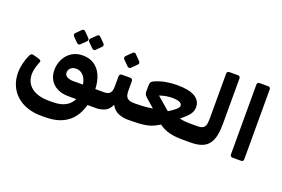

<svg xmlns="http://www.w3.org/2000/svg" viewBox="-124 -1162 2682 1827"><g transform="rotate(20 1217.5 -248.5)"><path d="M384.2 253.1Q312 253.1 249.9 232.2Q187.9 211.4 141 171.1Q94.1 130.9 67.9 72Q41.6 13.1 41.6 -62.9Q41.6 -101 53.3 -150.9Q65 -200.9 84.3 -242Q90.8 -258 100.8 -263.9Q110.9 -269.9 127.8 -264.6L180 -249.7Q197.4 -244.9 202.3 -237.4Q207.2 -229.9 198.5 -211Q185.2 -178.7 177.6 -148.2Q169.9 -117.6 169.9 -90Q169.9 -29.7 199.6 11.2Q229.2 52.1 282.2 72.9Q335.2 93.8 403.6 93.8H443.9Q488.8 93.8 522.6 86.1Q556.4 78.4 580.6 64.1Q604.9 49.8 621.6 30.7Q638.4 11.6 648.1 -10.1H571.6Q504.5 -10.1 456.8 -33.7Q409.1 -57.2 383.6 -100.4Q358.1 -143.6 358.1 -200.7Q358.1 -243.4 372.1 -282.7Q386 -322.1 412.6 -353.6Q439.1 -385.1 478.4 -403.7Q517.8 -422.2 567.5 -422.2Q636.4 -422.2 684.2 -389.8Q732 -357.4 757.9 -299Q783.7 -240.6 786.9 -161.9H870.2Q885.2 -161.9 885.2 -146.9V-23.8Q885.2 6.2 855.2 6.2H768.7Q754.6 60.1 728.1 105.3Q701.6 150.5 660.3 183.9Q619 217.2 561.1 235.2Q503.3 253.1 426 253.1ZM568.6 -161.2 661.9 -161.9Q651.3 -221.6 621.6 -251.9Q592 -282.2 550.6 -282.2Q525.9 -282.2 509.2 -272.7Q492.5 -263.2 483.9 -249.1Q475.4 -235 475.4 -219Q475.4 -188.4 501.3 -174.8Q527.1 -161.2 568.6 -161.2ZM506.8 -513Q500.9 -507.1 491.4 -506.8Q482 -506.5 474.5 -514L424.8 -564.1Q418.9 -571 418.3 -579.9Q417.6 -588.9 424.8 -596.4L474.5 -646.5Q482 -654 491.1 -653.7Q500.3 -653.4 506.8 -646.5L556.9 -596.4Q564.4 -589.2 564.9 -579.6Q565.4 -570 557.9 -563.1ZM661.2 -513Q654.1 -505.5 645 -506.5Q635.9 -507.5 629 -514L577.9 -564.1Q571.4 -570.6 571.4 -580.2Q571.4 -589.9 577.9 -596.4L629 -646.5Q635.9 -653.4 644.3 -653.7Q652.8 -654 660.2 -646.5L710.4 -596.4Q717.9 -589.2 718.2 -579.9Q718.5 -570.6 711 -563.1Z M855 6.2Q840 6.2 840 -9.1V-131.9Q840 -161.9 870 -161.9H876.9Q917.1 -161.9 934.8 -182.1Q952.5 -202.4 952.5 -253.9V-348.7Q952.5 -376.9 978.8 -376.9H1061.2Q1087.5 -376.9 1087.5 -348.7V-253.9Q1087.5 -200.7 1109.9 -181.3Q1132.4 -161.9 1180.2 -161.9H1190Q1205 -161.9 1205 -146.9V-23.8Q1205 6.2 1175 6.2Q1122.9 6.2 1078 -13.3Q1033.1 -32.9 1006.1 -82.6Q982.9 -30.4 942.2 -12.1Q901.5 6.2 855 6.2ZM1035.5 -467.7Q1029 -461.2 1018.9 -461.7Q1008.9 -462.2 1002 -468.7L949.4 -521.4Q942.3 -528.9 942.3 -538.3Q942.3 -547.7 949.4 -554.9L1002 -607.5Q1008.9 -614.4 1018.4 -614.7Q1028 -615 1034.5 -607.5L1085.9 -554.9Q1104.1 -536.4 1088.1 -520.4Z M1174.6 6.2Q1168 6.2 1164 2.4Q1160 -1.4 1160 -10.6V-134.9Q1160 -148.9 1168 -155.4Q1176 -161.9 1189.6 -161.9Q1229 -162.2 1258.9 -163.7Q1288.9 -165.2 1314.4 -168.2Q1340 -171.2 1364.5 -175.4L1274.9 -254.2Q1260.3 -267.5 1255.2 -279.1Q1250.1 -290.7 1250.1 -309.5L1250.8 -369.4Q1250.8 -390.9 1259.2 -402.1Q1267.6 -413.2 1283.8 -420.2Q1336 -443.6 1392.3 -453.9Q1448.6 -464.2 1502.9 -464.2Q1630.9 -464.2 1688.9 -428.2Q1746.9 -392.1 1746.9 -327.9Q1746.9 -298.1 1735.4 -274.4Q1724 -250.6 1700 -227.4Q1676 -204.1 1639.5 -173.5Q1664.6 -166.7 1693.1 -164.3Q1721.5 -161.9 1748.5 -161.9H1819.9Q1836.4 -161.9 1836.4 -146V-25.3Q1836.4 6.2 1803.6 6.2H1737.1Q1694.6 6.2 1660.1 2.9Q1625.6 -0.4 1596.4 -8Q1567.2 -15.6 1541.3 -27.9Q1515.4 -40.3 1489.4 -58.3Q1458.7 -39 1430.4 -26.3Q1402 -13.5 1368.2 -6.3Q1334.4 1 1287.8 3.6Q1241.1 6.2 1174.6 6.2ZM1507 -199.7Q1551.4 -226.7 1577.2 -249.2Q1603 -271.6 1603.6 -289.1Q1604.3 -300.7 1595.7 -310.9Q1587.1 -321.1 1565.2 -327.6Q1543.4 -334 1503.2 -334Q1473.7 -334 1442.7 -328.6Q1411.7 -323.2 1377.1 -311.4Z M1806 6.2Q1791 6.2 1791 -8.8V-131.9Q1791 -161.9 1821 -161.9Q1851.8 -161.9 1870.6 -170.8Q1889.5 -179.7 1897.8 -202.3Q1906 -224.9 1906 -266.1V-727Q1906 -737 1912.5 -743.5Q1919 -750 1929 -750H2018Q2029 -750 2035 -743.5Q2041 -737 2041 -727V-268Q2041 -200.6 2030.6 -148.7Q2020.1 -96.9 1994.1 -62.1Q1968.1 -27.2 1922.4 -10.2Q1876.6 6.9 1806 6.2Z M2235.1 5Q2225.1 5 2218.6 -1.5Q2212.1 -8 2212.1 -18V-727Q2212.1 -737 2218.6 -743.5Q2225.1 -750 2235.1 -750H2324.1Q2335.1 -750 2341.1 -743.5Q2347.1 -737 2347.1 -727V-18Q2347.1 -8 2341.1 -1.5Q2335.1 5 2324.1 5Z"/></g></svg>

Font: Rubik Light
Style: Italic
Weight: 300
Italic angle: -12°
Designer: Hubert and Fischer
Foundry: Hubert and Fischer
Version: Version 2.300;gftools[0.9.30]